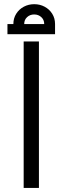

<svg xmlns="http://www.w3.org/2000/svg" viewBox="-20 -921 307 941"><path d="M96 0V-717.9H170.8V0ZM45.5 -803Q45.5 -831.5 59.5 -853.6Q73.4 -875.7 96.7 -888.1Q120 -900.5 147.8 -900.5Q175.5 -900.5 198.7 -888.1Q222 -875.7 235.9 -853.6Q249.8 -831.5 249.8 -803H196.7Q196.7 -823.8 182.6 -836.9Q168.5 -850.1 147.3 -850.1Q126.9 -850.1 112.7 -836.9Q98.6 -823.8 98.6 -803ZM16.5 -753.4V-803H249.8V-753.4Z"/></svg>

Font: Titillium Web
Style: Bold
Weight: 700
Designer: Mohamed Gaber, Accademia di Belle Arti di Urbino
Foundry: Kief Type Foundry, Accademia di Belle Arti di Urbino
Version: Version 3.000